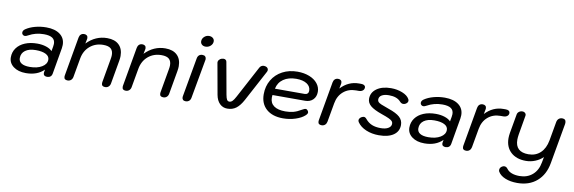

<svg xmlns="http://www.w3.org/2000/svg" viewBox="-61 -1237 6027 2015"><g transform="rotate(10 2952.0 -229.0)"><path d="M26 -127Q26 -183 57.5 -226Q89 -269 145.5 -292.5Q202 -316 276 -316Q328 -316 370.5 -302Q413 -288 435 -264L444 -314Q447 -329 447 -343Q447 -385 417.5 -405Q388 -425 327 -425Q238 -425 165 -384Q143 -372 132 -372Q118 -372 108.5 -381Q99 -390 99 -403Q99 -425 122 -441Q163 -469 220.5 -484.5Q278 -500 339 -500Q433 -500 486.5 -459.5Q540 -419 540 -348Q540 -331 537 -313L489 -35Q485 -12 471 -1Q457 10 435 10Q417 10 406.5 1.5Q396 -7 396 -23Q396 -30 397 -33L402 -61Q330 10 209 10Q127 10 76.5 -28Q26 -66 26 -127ZM418 -169Q418 -206 379.5 -226Q341 -246 272 -246Q201 -246 160.5 -216.5Q120 -187 120 -135Q120 -99 150 -80Q180 -61 238 -61Q317 -61 367.5 -91.5Q418 -122 418 -169Z M616 -24Q616 -32 617 -37L690 -453Q694 -475 707.5 -487.5Q721 -500 743 -500Q761 -500 771.5 -490.5Q782 -481 782 -464Q782 -457 781 -453L771 -404Q864 -500 989 -500Q1070 -500 1114 -457.5Q1158 -415 1158 -339Q1158 -318 1153 -288L1109 -37Q1105 -16 1090.5 -3Q1076 10 1054 10Q1016 10 1016 -24Q1016 -32 1017 -37L1061 -288Q1066 -315 1066 -333Q1066 -378 1041 -400.5Q1016 -423 961 -423Q877 -423 818.5 -373.5Q760 -324 745 -240L709 -37Q705 -16 690.5 -3Q676 10 654 10Q616 10 616 -24Z M1236 -24Q1236 -32 1237 -37L1310 -453Q1314 -475 1327.5 -487.5Q1341 -500 1363 -500Q1381 -500 1391.5 -490.5Q1402 -481 1402 -464Q1402 -457 1401 -453L1391 -404Q1484 -500 1609 -500Q1690 -500 1734 -457.5Q1778 -415 1778 -339Q1778 -318 1773 -288L1729 -37Q1725 -16 1710.5 -3Q1696 10 1674 10Q1636 10 1636 -24Q1636 -32 1637 -37L1681 -288Q1686 -315 1686 -333Q1686 -378 1661 -400.5Q1636 -423 1581 -423Q1497 -423 1438.5 -373.5Q1380 -324 1365 -240L1329 -37Q1325 -16 1310.5 -3Q1296 10 1274 10Q1236 10 1236 -24Z M1964 -639Q1964 -667 1986 -687.5Q2008 -708 2038 -708Q2062 -708 2078 -694.5Q2094 -681 2094 -660Q2094 -632 2071.5 -611.5Q2049 -591 2018 -591Q1994 -591 1979 -604.5Q1964 -618 1964 -639ZM1874 -26Q1874 -33 1875 -37L1949 -453Q1953 -476 1967 -488Q1981 -500 2002 -500Q2023 -500 2033 -489.5Q2043 -479 2043 -462Q2043 -456 2042 -453L1967 -37Q1963 -14 1948 -2Q1933 10 1912 10Q1893 10 1883.5 0Q1874 -10 1874 -26Z M2231 -114 2172 -443Q2168 -460 2179.5 -475.5Q2191 -491 2209 -496Q2218 -499 2227 -499Q2241 -499 2250.5 -492Q2260 -485 2262 -472L2323 -133Q2330 -95 2339 -80.5Q2348 -66 2365 -66Q2382 -66 2397 -80.5Q2412 -95 2431 -131L2613 -472Q2620 -485 2632 -492Q2644 -499 2658 -499Q2668 -499 2677 -496Q2690 -492 2697.5 -483Q2705 -474 2705 -462Q2705 -453 2700 -443L2523 -112Q2489 -49 2450 -19.5Q2411 10 2356 10Q2308 10 2275 -22.5Q2242 -55 2231 -114Z M2707 -206Q2707 -291 2746.5 -358Q2786 -425 2856.5 -462.5Q2927 -500 3017 -500Q3087 -500 3143 -478Q3199 -456 3230.5 -416.5Q3262 -377 3262 -328Q3262 -276 3230.5 -244.5Q3199 -213 3146 -213H2799Q2797 -193 2797 -186Q2797 -128 2839 -97.5Q2881 -67 2961 -67Q3008 -67 3047 -77.5Q3086 -88 3127 -113Q3156 -130 3169 -130Q3179 -130 3188 -120Q3199 -107 3199 -97Q3199 -82 3179 -64Q3144 -32 3081 -11.5Q3018 9 2949 9Q2836 9 2771.5 -48Q2707 -105 2707 -206ZM3130 -283Q3149 -283 3160 -294Q3171 -305 3171 -323Q3171 -370 3129.5 -397Q3088 -424 3017 -424Q2934 -424 2880 -386.5Q2826 -349 2813 -283Z M3323 -24Q3323 -32 3324 -37L3397 -453Q3401 -475 3414.5 -487.5Q3428 -500 3450 -500Q3468 -500 3478.5 -490.5Q3489 -481 3489 -464Q3489 -457 3488 -453L3478 -402Q3560 -490 3673 -490H3696Q3718 -490 3729.5 -481.5Q3741 -473 3741 -459Q3741 -438 3725 -425.5Q3709 -413 3684 -413H3654Q3575 -413 3520.5 -366.5Q3466 -320 3452 -240L3416 -37Q3412 -16 3397.5 -3Q3383 10 3361 10Q3323 10 3323 -24Z M3741 -89Q3734 -100 3734 -109Q3734 -120 3741 -130Q3748 -140 3761 -147Q3777 -154 3784 -154Q3800 -154 3815 -135Q3844 -100 3883 -84Q3922 -68 3977 -68Q4028 -68 4058 -86Q4088 -104 4088 -134Q4088 -150 4078 -161Q4068 -172 4042 -184.5Q4016 -197 3963 -215Q3877 -245 3840.5 -276.5Q3804 -308 3804 -351Q3804 -418 3861.5 -459Q3919 -500 4014 -500Q4078 -500 4133.5 -478Q4189 -456 4209 -420Q4215 -411 4215 -401Q4215 -380 4191 -366Q4178 -359 4166 -359Q4146 -359 4130 -377Q4090 -423 4005 -423Q3956 -423 3928 -406.5Q3900 -390 3900 -360Q3900 -344 3909 -334Q3918 -324 3943 -313Q3968 -302 4023 -283Q4109 -254 4145.5 -220.5Q4182 -187 4182 -137Q4182 -68 4126 -29.5Q4070 9 3970 9Q3895 9 3833.5 -17Q3772 -43 3741 -89Z M4273 -127Q4273 -183 4304.5 -226Q4336 -269 4392.5 -292.5Q4449 -316 4523 -316Q4575 -316 4617.5 -302Q4660 -288 4682 -264L4691 -314Q4694 -329 4694 -343Q4694 -385 4664.5 -405Q4635 -425 4574 -425Q4485 -425 4412 -384Q4390 -372 4379 -372Q4365 -372 4355.5 -381Q4346 -390 4346 -403Q4346 -425 4369 -441Q4410 -469 4467.5 -484.5Q4525 -500 4586 -500Q4680 -500 4733.5 -459.5Q4787 -419 4787 -348Q4787 -331 4784 -313L4736 -35Q4732 -12 4718 -1Q4704 10 4682 10Q4664 10 4653.5 1.5Q4643 -7 4643 -23Q4643 -30 4644 -33L4649 -61Q4577 10 4456 10Q4374 10 4323.5 -28Q4273 -66 4273 -127ZM4665 -169Q4665 -206 4626.5 -226Q4588 -246 4519 -246Q4448 -246 4407.5 -216.5Q4367 -187 4367 -135Q4367 -99 4397 -80Q4427 -61 4485 -61Q4564 -61 4614.5 -91.5Q4665 -122 4665 -169Z M4863 -24Q4863 -32 4864 -37L4937 -453Q4941 -475 4954.5 -487.5Q4968 -500 4990 -500Q5008 -500 5018.5 -490.5Q5029 -481 5029 -464Q5029 -457 5028 -453L5018 -402Q5100 -490 5213 -490H5236Q5258 -490 5269.5 -481.5Q5281 -473 5281 -459Q5281 -438 5265 -425.5Q5249 -413 5224 -413H5194Q5115 -413 5060.5 -366.5Q5006 -320 4992 -240L4956 -37Q4952 -16 4937.5 -3Q4923 10 4901 10Q4863 10 4863 -24Z M5283 167Q5278 160 5278 148Q5278 124 5301 109Q5314 101 5326 101Q5347 101 5361 120Q5380 147 5415 160.5Q5450 174 5498 174Q5581 174 5636.5 126Q5692 78 5707 -8L5718 -67Q5684 -33 5636 -13.5Q5588 6 5537 6Q5435 6 5376 -49Q5317 -104 5317 -198Q5317 -221 5322 -253L5358 -457Q5361 -475 5376.5 -487Q5392 -499 5413 -499Q5432 -499 5443.5 -486.5Q5455 -474 5451 -457L5416 -253Q5411 -220 5411 -198Q5411 -67 5551 -67Q5628 -67 5678.5 -114.5Q5729 -162 5745 -249L5780 -447Q5784 -473 5799.5 -486.5Q5815 -500 5838 -500Q5857 -500 5867 -490Q5877 -480 5877 -461Q5877 -451 5876 -446L5800 -17Q5778 109 5696 179.5Q5614 250 5488 250Q5415 250 5360.5 228Q5306 206 5283 167Z"/></g></svg>

Font: Kodchasan Medium
Style: Italic
Weight: 500
Italic angle: -10°
Version: Version 1.000; ttfautohint (v1.6)